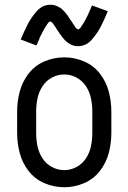

<svg xmlns="http://www.w3.org/2000/svg" viewBox="-20 -779 540 807"><path d="M308 -585Q303 -585 298 -585.5Q293 -586 288.5 -587.5Q284 -589 279.5 -591Q275 -593 270 -596L262 -602L255 -608Q251 -612 248 -615.5Q245 -619 242 -623Q239 -627 236 -631L230 -639Q227 -643 225 -647L219 -655L217 -659L214 -664L208 -672L203 -680Q200 -684 195 -687L192 -689L189 -688Q184 -686 182 -682L177 -675L172 -667Q170 -664 167.5 -660Q165 -656 163 -652L160 -646L158 -643L155 -636L153 -633L151 -629Q149 -625 147 -621L144 -612L140 -604L137 -596L133 -588L67 -613Q80 -644 95 -674Q110 -704 134 -731.5Q158 -759 192 -759Q197 -759 202 -758.5Q207 -758 211.5 -756.5Q216 -755 220.5 -753Q225 -751 230 -748L238 -743L245 -736Q249 -733 252 -729Q255 -725 258 -721.5Q261 -718 264 -714L270 -705Q273 -701 275 -697L281 -689L283 -686L286 -681L292 -672L297 -664Q300 -660 305 -657L308 -655L311 -656Q316 -659 318 -662L323 -670L328 -677Q330 -681 332.5 -684.5Q335 -688 337 -692L341 -700L345 -708L347 -711L349 -716Q351 -720 353 -724L356 -732L360 -740L363 -748L367 -756L433 -732Q420 -700 405 -670Q390 -640 366 -612.5Q342 -585 308 -585ZM250 8Q207 8 167 -9Q127 -26 100.5 -60Q74 -94 63 -135.5Q52 -177 52 -220V-310Q52 -353 63 -394.5Q74 -436 100.5 -470Q127 -504 167 -521Q207 -538 250 -538Q293 -538 333 -521Q373 -504 399.5 -470Q426 -436 437 -394.5Q448 -353 448 -310V-220Q448 -177 437 -135.5Q426 -94 399.5 -60Q373 -26 333 -9Q293 8 250 8ZM250 -64Q278 -64 302.5 -77.5Q327 -91 342 -114.5Q357 -138 362.5 -165Q368 -192 368 -220V-310Q368 -338 362.5 -365Q357 -392 342 -415.5Q327 -439 302.5 -452.5Q278 -466 250 -466Q222 -466 197.5 -452.5Q173 -439 158 -415.5Q143 -392 137.5 -365Q132 -338 132 -310V-220Q132 -192 137.5 -165Q143 -138 158 -114.5Q173 -91 197.5 -77.5Q222 -64 250 -64Z"/></svg>

Font: Iosevka SS08
Style: Regular
Weight: 400
Monospace: yes
Designer: Belleve Invis
Foundry: Belleve Invis
Version: 2.1.0; ttfautohint (v1.8.2)